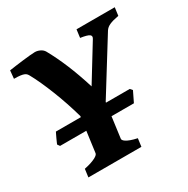

<svg xmlns="http://www.w3.org/2000/svg" viewBox="-139 -717 824 841"><g transform="rotate(-30 273.0 -296.5)"><path d="M540.5 -547.4Q524.4 -544.4 512.9 -541.3Q501.5 -538.1 493.4 -534.4Q485.4 -530.8 479.7 -526.1Q474.1 -521.5 469.7 -515.1L304.2 -248.5L303.7 -245.1H423.8L433.6 -233.9L408.2 -181.6H294.9L280.8 -75.7Q280.3 -72.8 282.7 -68.6Q285.2 -64.5 292.5 -59.6Q299.8 -54.7 313 -49.8Q326.2 -44.9 346.7 -40.5L341.3 0H73.2L78.6 -40.5Q99.6 -44.9 113.8 -49.8Q127.9 -54.7 136.5 -59.3Q145 -64 148.9 -68.1Q152.8 -72.3 153.3 -75.7L167.5 -181.6H34.7L26.4 -193.4Q27.8 -196.8 31 -204.1Q34.2 -211.4 37.8 -219.2Q41.5 -227.1 44.9 -234.1Q48.3 -241.2 50.3 -245.1H176.3L177.2 -250Q166.5 -288.1 153.8 -325.7Q141.1 -363.3 127.4 -397.7Q113.8 -432.1 100.1 -462.2Q86.4 -492.2 73.7 -515.1Q70.8 -520.5 66.9 -524.7Q63 -528.8 55.9 -531.5Q48.8 -534.2 37.4 -535.6Q25.9 -537.1 6.8 -537.1L10.7 -577.6Q24.4 -579.6 43.5 -582.3Q62.5 -585 81.8 -587.2Q101.1 -589.4 117.9 -591.1Q134.8 -592.8 144 -592.8Q157.2 -592.8 170.2 -586.4Q183.1 -580.1 189.5 -568.8Q216.3 -520.5 239.5 -464.6Q262.7 -408.7 284.7 -338.4L393.1 -515.1Q401.4 -527.8 391.4 -535.2Q381.3 -542.5 347.2 -547.4L352.5 -587.9H545.9Z"/></g></svg>

Font: Gentium Book Basic
Style: Bold Italic
Weight: 700
Italic angle: -8°
Designer: J. Victor Gaultney and Annie Olsen
Foundry: SIL International
Version: Version 1.102; 2013; Maintenance release